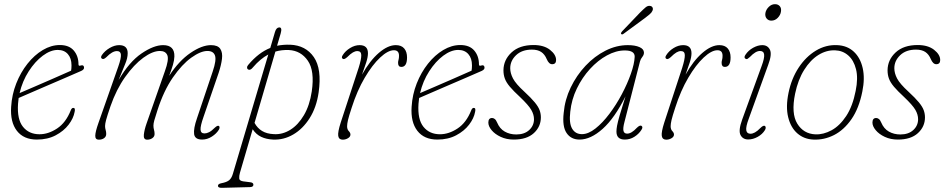

<svg xmlns="http://www.w3.org/2000/svg" viewBox="-20 -662 4535 921"><path d="M338 -125.5Q332.5 -94.5 309.2 -64Q286 -33.5 247.2 -13Q208.5 7.5 157 7.5Q93.5 7.5 61 -34.5Q28.5 -76.5 33.5 -150Q37 -208.5 58 -261.8Q79 -315 112 -356.5Q145 -398 185.2 -422Q225.5 -446 267 -446Q311.5 -446 334 -419.5Q356.5 -393 356.5 -353.5Q356.5 -344 366.5 -347.5Q381.5 -352.5 383 -339.5Q385 -329 370 -322Q336 -307 291.8 -288Q247.5 -269 203 -249.8Q158.5 -230.5 122.5 -215Q86.5 -199.5 69.5 -192Q67.5 -178 66.5 -164Q61.5 -89.5 90.2 -53.8Q119 -18 169.5 -18Q212 -18 254 -45.8Q296 -73.5 319.5 -133Q324 -144.5 331.5 -144.5Q342.5 -144.5 338 -125.5ZM257 -422.5Q222.5 -422.5 185.2 -394.8Q148 -367 117.8 -320Q87.5 -273 74 -215.5Q98.5 -226 141.5 -244.5Q184.5 -263 233 -284.2Q281.5 -305.5 321 -323Q323 -333 323 -348.5Q323 -382.5 305.5 -402.5Q288 -422.5 257 -422.5Z M683 -69.5 771 -320.5Q791 -376 782.8 -396.8Q774.5 -417.5 747 -417.5Q712 -417.5 667.2 -384.8Q622.5 -352 580.2 -292.5Q538 -233 510 -152.5Q494 -105.5 489 -86.8Q484 -68 484 -57.5Q484 -47.5 486.8 -38.5Q489.5 -29.5 489.5 -19.5Q489.5 -6.5 479.2 0.8Q469 8 454 8Q436.5 8 437 -11.2Q437.5 -30.5 452 -71.5L547.5 -343Q561.5 -383 560 -400Q558.5 -417 541 -417Q518.5 -417 490.5 -388Q485 -383 479.8 -380.2Q474.5 -377.5 470 -380Q460.5 -385 468.5 -397.5Q482.5 -418 506 -431.8Q529.5 -445.5 551.5 -445.5Q592.5 -445.5 592.5 -407Q592.5 -383 580.2 -354.5Q568 -326 549 -278Q600 -365.5 658.8 -405.5Q717.5 -445.5 762.5 -445.5Q818 -445.5 816.5 -391Q816 -373 809.5 -350.8Q803 -328.5 791.5 -298.5Q839 -371 893.8 -408.2Q948.5 -445.5 992 -445.5Q1025 -445.5 1036.8 -427.5Q1048.5 -409.5 1044.8 -379.5Q1041 -349.5 1029 -313L956 -100.5Q941 -58 942 -40Q943 -22 961 -22Q971 -22 982.8 -27.8Q994.5 -33.5 1010.5 -49.5Q1023.5 -61.5 1029.5 -58Q1033.5 -56 1033.2 -50.5Q1033 -45 1030 -40Q1018.5 -21 996.2 -6.8Q974 7.5 949.5 7.5Q915 7.5 911.2 -18.5Q907.5 -44.5 925 -95L1000.5 -319.5Q1019 -374 1011.2 -395.8Q1003.5 -417.5 975 -417.5Q942.5 -417.5 897.8 -385.5Q853 -353.5 809.2 -290.2Q765.5 -227 735.5 -134Q724 -99 720 -84Q716 -69 716 -59.5Q716 -48 718.8 -39Q721.5 -30 721.5 -19Q721.5 -7 711 0.5Q700.5 8 686 8Q667.5 8 670 -15.8Q672.5 -39.5 683 -69.5Z M1193.5 -339Q1181.5 -324 1172 -328Q1165.5 -330.5 1165.2 -337.5Q1165 -344.5 1170.5 -350.5Q1220.5 -410 1276.5 -432L1299 -508.5Q1305.5 -530.5 1320 -530.5Q1334.5 -530.5 1326.5 -502L1309 -442.5Q1338.5 -448.5 1372 -447.5Q1446.5 -444.5 1485.5 -388Q1524.5 -331.5 1508.5 -219Q1498 -146.5 1465.2 -95Q1432.5 -43.5 1386.5 -16.8Q1340.5 10 1289.5 7.5Q1257.5 6 1233 -5.5Q1208.5 -17 1192 -42L1131 166.5Q1126.5 182.5 1127.5 194Q1128.5 205.5 1147 208L1179 212Q1195.5 213.5 1195.5 224Q1195.5 235 1179.5 235.5L1045 239Q1025.5 239.5 1025.5 229.5Q1025.5 220 1041.5 217Q1068 212 1079.5 202.2Q1091 192.5 1097 172L1267 -400.5Q1229 -380.5 1193.5 -339ZM1294 -18.5Q1335 -16 1372.8 -39.5Q1410.5 -63 1438 -109.8Q1465.5 -156.5 1475.5 -223.5Q1490 -322 1456.8 -370.5Q1423.5 -419 1366 -422Q1331.5 -423.5 1301 -414.5L1201 -72.5Q1214.5 -47.5 1237 -33.8Q1259.5 -20 1294 -18.5Z M1625 -379.5Q1615.5 -384.5 1624 -397.5Q1636.5 -417.5 1659.2 -431.5Q1682 -445.5 1705 -445.5Q1745 -445.5 1745 -406.5Q1745 -388.5 1736.8 -362.8Q1728.5 -337 1716.5 -304Q1754 -371 1797.2 -408.2Q1840.5 -445.5 1878.5 -445.5Q1905.5 -445.5 1919 -429.5Q1932.5 -413.5 1932.5 -386.5Q1932.5 -341 1905 -341Q1889.5 -341 1889.5 -360.5Q1889.5 -368 1891.8 -375.5Q1894 -383 1894 -394.5Q1894 -421 1869.5 -421Q1841 -421 1803.5 -386Q1766 -351 1729.5 -289Q1693 -227 1667 -145.5Q1653.5 -104.5 1649.2 -86Q1645 -67.5 1645 -56.5Q1645 -41.5 1653 -33.2Q1661 -25 1661 -16.5Q1661 -6 1649.2 1Q1637.5 8 1624 8Q1605.5 8 1602.5 -9.8Q1599.5 -27.5 1614.5 -74.5L1700.5 -337Q1713.5 -378.5 1713 -397.8Q1712.5 -417 1694 -417Q1684 -417 1672.8 -410.5Q1661.5 -404 1645.5 -388Q1631.5 -375.5 1625 -379.5Z M2259 -125.5Q2253.5 -94.5 2230.2 -64Q2207 -33.5 2168.2 -13Q2129.5 7.5 2078 7.5Q2014.5 7.5 1982 -34.5Q1949.5 -76.5 1954.5 -150Q1958 -208.5 1979 -261.8Q2000 -315 2033 -356.5Q2066 -398 2106.2 -422Q2146.5 -446 2188 -446Q2232.5 -446 2255 -419.5Q2277.5 -393 2277.5 -353.5Q2277.5 -344 2287.5 -347.5Q2302.5 -352.5 2304 -339.5Q2306 -329 2291 -322Q2257 -307 2212.8 -288Q2168.5 -269 2124 -249.8Q2079.5 -230.5 2043.5 -215Q2007.5 -199.5 1990.5 -192Q1988.5 -178 1987.5 -164Q1982.5 -89.5 2011.2 -53.8Q2040 -18 2090.5 -18Q2133 -18 2175 -45.8Q2217 -73.5 2240.5 -133Q2245 -144.5 2252.5 -144.5Q2263.5 -144.5 2259 -125.5ZM2178 -422.5Q2143.5 -422.5 2106.2 -394.8Q2069 -367 2038.8 -320Q2008.5 -273 1995 -215.5Q2019.5 -226 2062.5 -244.5Q2105.5 -263 2154 -284.2Q2202.5 -305.5 2242 -323Q2244 -333 2244 -348.5Q2244 -382.5 2226.5 -402.5Q2209 -422.5 2178 -422.5Z M2456.5 -17Q2495.5 -17 2518.5 -38.2Q2541.5 -59.5 2541.5 -90Q2541.5 -112.5 2528.2 -135.2Q2515 -158 2474.5 -196.5Q2443 -225.5 2425.8 -246Q2408.5 -266.5 2401.8 -284.8Q2395 -303 2395 -325Q2395.5 -375 2433.8 -410.5Q2472 -446 2539.5 -446Q2589 -446 2618.2 -423Q2647.5 -400 2647.5 -374Q2647.5 -354 2628.5 -354Q2613 -354 2602.5 -378.5Q2593 -401.5 2576 -412.8Q2559 -424 2531.5 -424Q2483.5 -424 2455.5 -397.2Q2427.5 -370.5 2427.5 -334.5Q2427.5 -311 2440.8 -285.5Q2454 -260 2495 -222.5Q2528 -192 2545.2 -171Q2562.5 -150 2568.5 -133.2Q2574.5 -116.5 2574.5 -99Q2574.5 -54.5 2540.8 -23.5Q2507 7.5 2444.5 7.5Q2409.5 7.5 2381.8 -5.5Q2354 -18.5 2338.2 -37.5Q2322.5 -56.5 2322.5 -74Q2322.5 -96 2340.5 -96Q2347 -96 2353.2 -91.2Q2359.5 -86.5 2364.5 -74.5Q2377 -44.5 2401.2 -30.8Q2425.5 -17 2456.5 -17Z M2975.5 -77Q2967.5 -47 2970.8 -34Q2974 -21 2988.5 -21Q3009 -21 3034.5 -48.5Q3049 -63 3057 -58.5Q3066 -52.5 3056.5 -38.5Q3044 -19 3023 -5.8Q3002 7.5 2977 7.5Q2937 7.5 2937 -31Q2937 -42.5 2940 -59.2Q2943 -76 2952.5 -108.8Q2962 -141.5 2980.5 -200Q2928.5 -95.5 2871 -44Q2813.5 7.5 2760 7.5Q2719 7.5 2697.8 -24Q2676.5 -55.5 2684 -120.5Q2689.5 -184 2717.5 -242.2Q2745.5 -300.5 2788.8 -346.5Q2832 -392.5 2884.5 -419Q2937 -445.5 2991.5 -445.5Q3026 -445.5 3047.2 -436.2Q3068.5 -427 3069 -410Q3069 -398.5 3061 -388.8Q3053 -379 3050 -367.5ZM2715.5 -126Q2709 -71 2724.5 -44.8Q2740 -18.5 2771.5 -18.5Q2802 -18.5 2836.2 -45.5Q2870.5 -72.5 2903.2 -116Q2936 -159.5 2962.8 -210Q2989.5 -260.5 3006.2 -308Q3023 -355.5 3024.5 -389.5Q3025.5 -420 2977 -420Q2935 -420 2891.5 -396.2Q2848 -372.5 2810.2 -331.2Q2772.5 -290 2747 -237.2Q2721.5 -184.5 2715.5 -126ZM3049.5 -601Q3066 -617.5 3077 -626.8Q3088 -636 3099.5 -633.5Q3107.5 -632 3110.5 -625.2Q3113.5 -618.5 3109.5 -610Q3106 -601.5 3096 -593.2Q3086 -585 3074.5 -576L2970.5 -499.5Q2963.5 -494.5 2960 -499Q2957.5 -501.5 2959.5 -505Q2961.5 -508.5 2964 -511.5Z M3177 -379.5Q3167.5 -384.5 3176 -397.5Q3188.5 -417.5 3211.2 -431.5Q3234 -445.5 3257 -445.5Q3297 -445.5 3297 -406.5Q3297 -388.5 3288.8 -362.8Q3280.5 -337 3268.5 -304Q3306 -371 3349.2 -408.2Q3392.5 -445.5 3430.5 -445.5Q3457.5 -445.5 3471 -429.5Q3484.5 -413.5 3484.5 -386.5Q3484.5 -341 3457 -341Q3441.5 -341 3441.5 -360.5Q3441.5 -368 3443.8 -375.5Q3446 -383 3446 -394.5Q3446 -421 3421.5 -421Q3393 -421 3355.5 -386Q3318 -351 3281.5 -289Q3245 -227 3219 -145.5Q3205.5 -104.5 3201.2 -86Q3197 -67.5 3197 -56.5Q3197 -41.5 3205 -33.2Q3213 -25 3213 -16.5Q3213 -6 3201.2 1Q3189.5 8 3176 8Q3157.5 8 3154.5 -9.8Q3151.5 -27.5 3166.5 -74.5L3252.5 -337Q3265.5 -378.5 3265 -397.8Q3264.5 -417 3246 -417Q3236 -417 3224.8 -410.5Q3213.5 -404 3197.5 -388Q3183.5 -375.5 3177 -379.5Z M3680 -563Q3666 -563 3657.5 -573.2Q3649 -583.5 3651.5 -599.5Q3654.5 -616 3667.8 -629Q3681 -642 3697.5 -642Q3712.5 -642 3720.8 -632Q3729 -622 3726 -605.5Q3723.5 -589.5 3710.5 -576.2Q3697.5 -563 3680 -563ZM3571.5 -92Q3557 -53.5 3559.8 -37Q3562.5 -20.5 3580 -20.5Q3590 -20.5 3601.5 -26.8Q3613 -33 3627.5 -48Q3641.5 -62 3649 -58Q3653 -55.5 3653 -49.5Q3653 -43.5 3649 -37.5Q3637 -18 3614.5 -5.5Q3592 7 3569 7Q3543.5 7 3532.2 -14.2Q3521 -35.5 3540 -88L3633.5 -345.5Q3647.5 -383 3645.5 -400.2Q3643.5 -417.5 3625.5 -417.5Q3604.5 -417.5 3577.5 -389Q3571.5 -383.5 3566.5 -380.2Q3561.5 -377 3556.5 -380Q3546.5 -385.5 3556 -399.5Q3569.5 -420 3592.5 -432.8Q3615.5 -445.5 3636.5 -445.5Q3662.5 -445.5 3673.2 -423.5Q3684 -401.5 3665 -351Z M3995.5 -445.5Q4044 -443.5 4075.5 -414.2Q4107 -385 4118.2 -335.5Q4129.5 -286 4116.5 -223Q4100.5 -142.5 4064.5 -90.5Q4028.5 -38.5 3980.8 -14.2Q3933 10 3881.5 7.5Q3836.5 5.5 3804.8 -22.2Q3773 -50 3760.8 -99.8Q3748.5 -149.5 3762.5 -217Q3776.5 -285 3811 -337.5Q3845.5 -390 3893.5 -419Q3941.5 -448 3995.5 -445.5ZM3891.5 -17.5Q3930 -16 3969 -37.2Q4008 -58.5 4039 -105.2Q4070 -152 4084.5 -226Q4097 -287 4086.2 -330Q4075.5 -373 4048.8 -396.2Q4022 -419.5 3986.5 -420.5Q3945 -422.5 3906.2 -398.5Q3867.5 -374.5 3837.8 -327.2Q3808 -280 3794 -212.5Q3774.5 -117.5 3804.5 -68.8Q3834.5 -20 3891.5 -17.5Z M4299 -17Q4338 -17 4361 -38.2Q4384 -59.5 4384 -90Q4384 -112.5 4370.8 -135.2Q4357.5 -158 4317 -196.5Q4285.5 -225.5 4268.2 -246Q4251 -266.5 4244.2 -284.8Q4237.5 -303 4237.5 -325Q4238 -375 4276.2 -410.5Q4314.5 -446 4382 -446Q4431.5 -446 4460.8 -423Q4490 -400 4490 -374Q4490 -354 4471 -354Q4455.5 -354 4445 -378.5Q4435.5 -401.5 4418.5 -412.8Q4401.5 -424 4374 -424Q4326 -424 4298 -397.2Q4270 -370.5 4270 -334.5Q4270 -311 4283.2 -285.5Q4296.5 -260 4337.5 -222.5Q4370.5 -192 4387.8 -171Q4405 -150 4411 -133.2Q4417 -116.5 4417 -99Q4417 -54.5 4383.2 -23.5Q4349.5 7.5 4287 7.5Q4252 7.5 4224.2 -5.5Q4196.5 -18.5 4180.8 -37.5Q4165 -56.5 4165 -74Q4165 -96 4183 -96Q4189.5 -96 4195.8 -91.2Q4202 -86.5 4207 -74.5Q4219.5 -44.5 4243.8 -30.8Q4268 -17 4299 -17Z"/></svg>

Font: Fraunces 72pt S100 Thin
Style: Italic
Weight: 100
Italic angle: -16°
Version: Version 1.000; ttfautohint (v1.8.3)